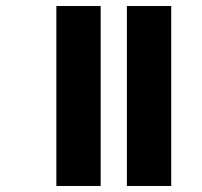

<svg xmlns="http://www.w3.org/2000/svg" viewBox="-20 -617 670 637"><path d="M401 0V-597H548V0ZM167 0V-597H314V0Z"/></svg>

Font: Noto Sans Gujarati SemiCondensed ExtraBold
Style: Regular
Weight: 800
Width: 4
Designer: Jelle Bosma - Monotype Design Team, Universal Thirst
Foundry: Monotype Imaging Inc.
Version: Version 2.106; ttfautohint (v1.8.4.7-5d5b)